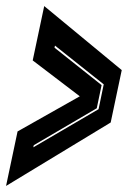

<svg xmlns="http://www.w3.org/2000/svg" viewBox="-27 -613 460 634"><path d="M-7 1 31 -179 236.5 -295 81 -413.5 119 -593 375 -381.5 338.5 -208.5ZM83 -126.5 298.5 -252.5 315.5 -334.5 154.5 -462.5 153 -455.5 308.5 -332 292.5 -255.5 84.5 -133.5Z"/></svg>

Font: Tourney Condensed ExtraBold
Style: Italic
Weight: 800
Width: 3
Italic angle: -12°
Designer: Tyler Finck
Foundry: Etcetera Type Co
Version: Version 1.010; ttfautohint (v1.8.3)